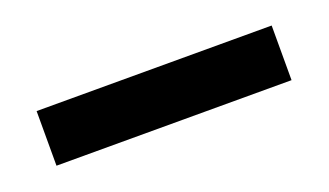

<svg xmlns="http://www.w3.org/2000/svg" viewBox="-27 -70 430 251"><g transform="rotate(-20 187.5 55.0)"><path d="M24 93V17H351V93Z"/></g></svg>

Font: Inconsolata Condensed SemiBold
Style: Regular
Weight: 600
Width: 3
Monospace: yes
Designer: Raph Levien, Cyreal, Brenton Simpson
Foundry: Raph Levien, Cyreal, Google
Version: Version 3.100; ttfautohint (v1.8.4.7-5d5b)